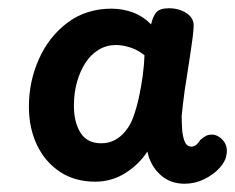

<svg xmlns="http://www.w3.org/2000/svg" viewBox="-20 -904 569 465"><path d="M50 -646Q50 -707 74.5 -761.5Q99 -816 144 -849.5Q189 -883 250 -883Q277 -883 301.5 -874Q326 -865 346 -845Q350 -864 358.5 -874Q367 -884 389 -884Q414 -884 432 -872Q450 -860 449 -840Q448 -819 442.5 -784Q437 -749 432 -715Q430 -704 427.5 -686.5Q425 -669 423 -651.5Q421 -634 420 -623Q420 -610 421 -592.5Q422 -575 427 -562Q432 -549 443 -549Q450 -549 455 -553Q460 -557 465 -565Q472 -571 478 -574.5Q484 -578 493 -578Q508 -578 520.5 -563.5Q533 -549 528 -527Q526 -513 511.5 -497Q497 -481 474.5 -470Q452 -459 427 -459Q392 -459 368 -481Q344 -503 337 -537Q316 -505 283 -484.5Q250 -464 211 -464Q161 -464 125 -488Q89 -512 69.5 -553Q50 -594 50 -646ZM159 -648Q159 -608 175 -582.5Q191 -557 225 -557Q243 -557 257.5 -564.5Q272 -572 283.5 -586Q295 -600 302 -618Q311 -643 316.5 -668.5Q322 -694 325.5 -719.5Q329 -745 330 -770Q316 -782 297 -788.5Q278 -795 261 -795Q238 -795 219 -783.5Q200 -772 187 -752Q174 -732 166.5 -705.5Q159 -679 159 -648Z"/></svg>

Font: Playpen Sans SemiBold
Style: Regular
Weight: 600
Designer: Laura Meseguer, Veronika Burian, José Scaglione
Foundry: TypeTogether
Version: Version 1.001